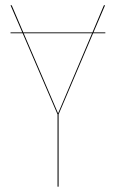

<svg xmlns="http://www.w3.org/2000/svg" viewBox="-20 -700 435 720"><path d="M375 -578.6V-575.2H329.1L199.7 -271V0H195.8V-271L64.9 -575.2H19.5V-578.6H63.5L19.5 -680.2H23.9L67.4 -578.6H326.7L369.6 -680.2H374L330.6 -578.6ZM197.8 -274.9 325.2 -575.2H68.8Z"/></svg>

Font: Fira Sans Compressed Four
Style: Regular
Weight: 100
Width: 1
Designer: Carrois Corporate & Edenspiekermann AG
Foundry: Carrois Corporate GbR & Edenspiekermann AG
Version: Version 4.203;PS 004.203;hotconv 1.0.88;makeotf.lib2.5.64775